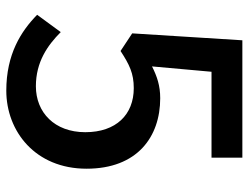

<svg xmlns="http://www.w3.org/2000/svg" viewBox="-110 -667 790 610"><g transform="rotate(90 285.0 -362.0)"><path d="M268 13C397 13 516 -79 516 -242C516 -403 415 -476 292 -476C252 -476 223 -466 191 -450L208 -639H481V-737H108L86 -387L142 -350C185 -378 213 -392 260 -392C344 -392 400 -336 400 -238C400 -140 337 -81 254 -81C177 -81 124 -118 82 -160L27 -85C79 -34 152 13 268 13Z"/></g></svg>

Font: DAIFUKU Sans JP Medium
Style: Regular
Weight: 500
Designer: Original font ‘Source Han Sans JP’ : Ryoko NISHIZUKA  (kana, bopomofo & ideographs); Paul D. Hunt (Latin, Greek & Cyrill
Foundry: Daifuku
Version: Version 1.000